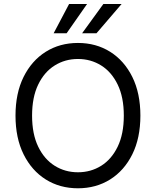

<svg xmlns="http://www.w3.org/2000/svg" viewBox="-20 -958 801 987"><path d="M475.9 -786.9H402L511.4 -937.5H605.1ZM322.4 -786.9H255.7L335.2 -937.5H427.6ZM380.7 9.9Q287.6 9.9 215.2 -35.5Q142.8 -81 101.2 -164.8Q59.7 -248.6 59.7 -363.6Q59.7 -478.7 101.2 -562.5Q142.8 -646.3 215.2 -691.8Q287.6 -737.2 380.7 -737.2Q473.7 -737.2 546.2 -691.8Q618.6 -646.3 660.2 -562.5Q701.7 -478.7 701.7 -363.6Q701.7 -248.6 660.2 -164.8Q618.6 -81 546.2 -35.5Q473.7 9.9 380.7 9.9ZM380.7 -72.4Q446.7 -72.4 500.2 -105.8Q553.6 -139.2 585 -204.2Q616.5 -269.2 616.5 -363.6Q616.5 -458.1 585 -523.1Q553.6 -588.1 500.2 -621.4Q446.7 -654.8 380.7 -654.8Q314.6 -654.8 261.2 -621.4Q207.7 -588.1 176.3 -523.1Q144.9 -458.1 144.9 -363.6Q144.9 -269.2 176.3 -204.2Q207.7 -139.2 261.2 -105.8Q314.6 -72.4 380.7 -72.4Z"/></svg>

Font: Linik Sans
Style: Regular
Weight: 400
Designer: Rasmus Andersson (font), Marc Monis (original base), Kil Hyung-jin (Pretendard portions), Cristiano Sobral (main changes
Foundry: rsms
Version: Version 3.018;May 31, 2022;FontCreator 14.0.0.2814 64-bit; t